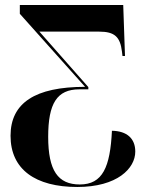

<svg xmlns="http://www.w3.org/2000/svg" viewBox="-20 -734 586 765"><path d="M288 11C447 11 519 -63 519 -130C519 -182 486 -212 426 -213C419 -68 389 1 298 1C211 1 172 -54 172 -189C172 -322 207 -378 296 -378H332V-387L137 -608H375C437 -608 459 -587 466 -528L468 -511H478L471 -714H59V-679L319 -388C120 -388 22 -324 22 -193C22 -59 121 11 288 11Z"/></svg>

Font: Noto Serif Display Condensed ExtraBold
Style: Regular
Weight: 800
Width: 3
Designer: Monotype Design Team
Foundry: Monotype Imaging Inc.
Version: Version 2.009